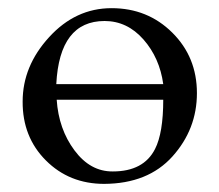

<svg xmlns="http://www.w3.org/2000/svg" viewBox="-20 -434 535 468"><path d="M377.9 -190.9H118.2Q123 -119.1 161.6 -67.4Q200.2 -15.6 254.9 -16.1Q330.1 -16.1 357.9 -70.8Q377.9 -109.9 377.9 -190.9ZM234.9 -382.8Q125 -382.8 117.2 -229H377.9Q369.1 -293 329.6 -337.9Q290 -382.8 234.9 -382.8ZM233.9 14.2Q148.9 14.2 91.8 -43Q34.7 -100.1 35.2 -186.5Q35.2 -272.9 99.6 -343.3Q164.1 -414.1 252 -414.1Q339.8 -414.1 399.9 -354.5Q460 -294.9 460 -207Q460 -119.1 400.4 -52.7Q340.8 13.7 233.9 14.2Z"/></svg>

Font: EBGaramond
Style: Regular
Weight: 400
Version: Version 000.012g